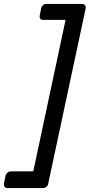

<svg xmlns="http://www.w3.org/2000/svg" viewBox="-86 -796 456 975"><path d="M330 -776Q340 -776 345.5 -769.5Q351 -763 349 -753L159 136Q158 146 150 152.5Q142 159 132 159H-48Q-58 159 -62.5 152.5Q-67 146 -66 136L-58 97Q-56 87 -48 80.5Q-40 74 -30 74H83L247 -695H134Q123 -695 118.5 -701Q114 -707 116 -718L123 -753Q125 -763 132.5 -769.5Q140 -776 150 -776Z"/></svg>

Font: Rubik
Style: Italic
Weight: 400
Italic angle: -12°
Designer: Hubert and Fischer
Foundry: Hubert and Fischer
Version: Version 2.300;gftools[0.9.30]